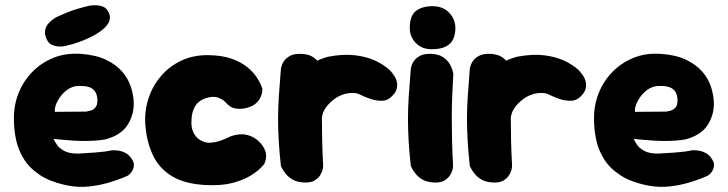

<svg xmlns="http://www.w3.org/2000/svg" viewBox="-20 -709 2826 745"><path d="M244 11Q178 -2 137 -28.5Q96 -55 73.5 -90.5Q51 -126 42.5 -166Q34 -206 34 -246Q33 -298 51 -345Q69 -392 104 -428.5Q139 -465 187 -484.5Q235 -504 293 -500Q352 -496 391.5 -477Q431 -458 454.5 -430.5Q478 -403 488 -371.5Q498 -340 499 -310Q500 -263 474.5 -223.5Q449 -184 388 -168Q372 -165 351 -163.5Q330 -162 307.5 -162Q285 -162 264 -163.5Q243 -165 226 -166.5Q209 -168 198.5 -169Q188 -170 188 -170Q192 -160 201.5 -146.5Q211 -133 230 -123Q249 -113 282 -113Q321 -115 346.5 -117Q372 -119 387 -121Q402 -123 408.5 -124.5Q415 -126 415 -126Q415 -126 423 -126Q431 -126 443 -124Q455 -122 468 -115Q481 -108 490 -94Q501 -79 499.5 -66.5Q498 -54 492.5 -45Q487 -36 481 -31.5Q475 -27 475 -27Q475 -27 454.5 -18.5Q434 -10 400.5 0Q367 10 326 14.5Q285 19 244 11ZM193 -275 315 -276Q315 -276 319 -277Q323 -278 330 -279.5Q337 -281 343.5 -285.5Q350 -290 354 -298Q358 -306 358 -318Q358 -338 350.5 -351.5Q343 -365 326 -371Q309 -377 278 -375Q259 -373 243 -362Q227 -351 215 -335Q203 -319 197 -302.5Q191 -286 193 -275ZM231 -530Q231 -530 223 -529Q215 -528 203.5 -529Q192 -530 180.5 -535.5Q169 -541 163 -553Q152 -574 155 -590.5Q158 -607 168 -618Q178 -629 187 -635Q196 -641 196 -641Q245 -664 275 -673Q305 -682 327 -687Q327 -687 335.5 -688Q344 -689 355.5 -688.5Q367 -688 379 -683.5Q391 -679 398 -667Q407 -653 406.5 -641Q406 -629 401 -620.5Q396 -612 391.5 -607Q387 -602 387 -602Q370 -586 348.5 -574Q327 -562 305 -553Q283 -544 263.5 -538.5Q244 -533 231 -530Z M779 9Q697 5 647 -25.5Q597 -56 573 -107.5Q549 -159 544 -224Q540 -276 555.5 -325Q571 -374 603.5 -412.5Q636 -451 683 -473.5Q730 -496 790 -495Q843 -494 879.5 -481Q916 -468 939.5 -448.5Q963 -429 975.5 -410Q988 -391 993 -378Q998 -365 998 -365Q998 -365 997.5 -355Q997 -345 990.5 -330.5Q984 -316 967 -303Q953 -294 933.5 -289.5Q914 -285 895 -288Q876 -291 866 -302Q864 -302 859.5 -307.5Q855 -313 847.5 -319Q840 -325 828.5 -329.5Q817 -334 802 -333Q779 -330 764 -322Q749 -314 740 -301Q731 -288 727 -272.5Q723 -257 723 -242Q721 -215 730 -196Q739 -177 754.5 -167Q770 -157 788 -155Q802 -155 816.5 -158Q831 -161 844.5 -166.5Q858 -172 867.5 -176.5Q877 -181 881 -182Q911 -191 933.5 -186.5Q956 -182 972 -170.5Q988 -159 997 -146Q1012 -125 1012.5 -108.5Q1013 -92 1009 -82Q1005 -72 1005 -72Q1005 -72 992.5 -58.5Q980 -45 953 -28Q926 -11 883.5 0.5Q841 12 779 9Z M1144 -55Q1122 -53 1109.5 -67.5Q1097 -82 1092 -102Q1087 -122 1086 -137.5Q1085 -153 1085 -153Q1078 -183 1075.5 -200Q1073 -217 1074 -227Q1075 -237 1076 -245.5Q1077 -254 1077 -266Q1081 -325 1105 -371Q1129 -417 1168 -447Q1207 -477 1254 -489Q1312 -500 1358 -494.5Q1404 -489 1437.5 -473Q1471 -457 1492 -437Q1492 -437 1497.5 -431Q1503 -425 1510 -414.5Q1517 -404 1520 -390.5Q1523 -377 1518.5 -362Q1514 -347 1497 -332Q1482 -318 1461 -318Q1440 -318 1421.5 -324Q1403 -330 1390 -336Q1377 -342 1377 -342Q1363 -350 1338 -348Q1313 -346 1288 -332Q1266 -318 1249.5 -298.5Q1233 -279 1229 -254Q1227 -232 1225 -214Q1223 -196 1222.5 -179.5Q1222 -163 1222 -144.5Q1222 -126 1223 -104Q1223 -104 1217 -93Q1211 -82 1194 -70.5Q1177 -59 1144 -55ZM1156 -1Q1131 -3 1115 -12.5Q1099 -22 1089 -34.5Q1079 -47 1074.5 -56Q1070 -65 1070 -65Q1064 -119 1061.5 -163Q1059 -207 1059 -248Q1059 -289 1062 -335.5Q1065 -382 1070 -442Q1070 -442 1072 -451Q1074 -460 1081.5 -471.5Q1089 -483 1105 -492Q1121 -501 1149 -500Q1178 -499 1195.5 -487Q1213 -475 1221.5 -460Q1230 -445 1232.5 -433.5Q1235 -422 1235 -422Q1232 -374 1230.5 -333Q1229 -292 1229 -251.5Q1229 -211 1230 -165.5Q1231 -120 1234 -64Q1234 -64 1232.5 -54Q1231 -44 1223.5 -31Q1216 -18 1200.5 -8.5Q1185 1 1156 -1Z M1660 -1Q1635 -3 1619 -12.5Q1603 -22 1593 -34.5Q1583 -47 1578.5 -56Q1574 -65 1574 -65Q1568 -119 1565.5 -163Q1563 -207 1563 -248Q1563 -289 1566 -335.5Q1569 -382 1574 -442Q1574 -442 1576 -451Q1578 -460 1585.5 -471.5Q1593 -483 1609 -492Q1625 -501 1653 -500Q1682 -499 1699.5 -487Q1717 -475 1725.5 -460Q1734 -445 1736.5 -433.5Q1739 -422 1739 -422Q1736 -374 1734.5 -333Q1733 -292 1733 -251.5Q1733 -211 1734 -165.5Q1735 -120 1738 -64Q1738 -64 1736.5 -54Q1735 -44 1727.5 -31Q1720 -18 1704.5 -8.5Q1689 1 1660 -1ZM1659 -518Q1618 -517 1594 -541.5Q1570 -566 1570 -600Q1570 -648 1594 -666.5Q1618 -685 1658 -685Q1699 -685 1723 -659.5Q1747 -634 1747 -600Q1747 -578 1739.5 -559.5Q1732 -541 1713 -530Q1694 -519 1659 -518Z M1877 -55Q1855 -53 1842.5 -67.5Q1830 -82 1825 -102Q1820 -122 1819 -137.5Q1818 -153 1818 -153Q1811 -183 1808.5 -200Q1806 -217 1807 -227Q1808 -237 1809 -245.5Q1810 -254 1810 -266Q1814 -325 1838 -371Q1862 -417 1901 -447Q1940 -477 1987 -489Q2045 -500 2091 -494.5Q2137 -489 2170.5 -473Q2204 -457 2225 -437Q2225 -437 2230.5 -431Q2236 -425 2243 -414.5Q2250 -404 2253 -390.5Q2256 -377 2251.5 -362Q2247 -347 2230 -332Q2215 -318 2194 -318Q2173 -318 2154.5 -324Q2136 -330 2123 -336Q2110 -342 2110 -342Q2096 -350 2071 -348Q2046 -346 2021 -332Q1999 -318 1982.5 -298.5Q1966 -279 1962 -254Q1960 -232 1958 -214Q1956 -196 1955.5 -179.5Q1955 -163 1955 -144.5Q1955 -126 1956 -104Q1956 -104 1950 -93Q1944 -82 1927 -70.5Q1910 -59 1877 -55ZM1889 -1Q1864 -3 1848 -12.5Q1832 -22 1822 -34.5Q1812 -47 1807.5 -56Q1803 -65 1803 -65Q1797 -119 1794.5 -163Q1792 -207 1792 -248Q1792 -289 1795 -335.5Q1798 -382 1803 -442Q1803 -442 1805 -451Q1807 -460 1814.5 -471.5Q1822 -483 1838 -492Q1854 -501 1882 -500Q1911 -499 1928.5 -487Q1946 -475 1954.5 -460Q1963 -445 1965.5 -433.5Q1968 -422 1968 -422Q1965 -374 1963.5 -333Q1962 -292 1962 -251.5Q1962 -211 1963 -165.5Q1964 -120 1967 -64Q1967 -64 1965.5 -54Q1964 -44 1956.5 -31Q1949 -18 1933.5 -8.5Q1918 1 1889 -1Z M2495 11Q2429 -2 2388 -28.5Q2347 -55 2324.5 -90.5Q2302 -126 2293.5 -166Q2285 -206 2285 -246Q2284 -298 2302 -345Q2320 -392 2355 -428.5Q2390 -465 2438 -484.5Q2486 -504 2544 -500Q2603 -496 2642.5 -477Q2682 -458 2705.5 -430.5Q2729 -403 2739 -371.5Q2749 -340 2750 -310Q2751 -263 2725.5 -223.5Q2700 -184 2639 -168Q2623 -165 2602 -163.5Q2581 -162 2558.5 -162Q2536 -162 2515 -163.5Q2494 -165 2477 -166.5Q2460 -168 2449.5 -169Q2439 -170 2439 -170Q2443 -160 2452.5 -146.5Q2462 -133 2481 -123Q2500 -113 2533 -113Q2572 -115 2597.5 -117Q2623 -119 2638 -121Q2653 -123 2659.5 -124.5Q2666 -126 2666 -126Q2666 -126 2674 -126Q2682 -126 2694 -124Q2706 -122 2719 -115Q2732 -108 2741 -94Q2752 -79 2750.5 -66.5Q2749 -54 2743.5 -45Q2738 -36 2732 -31.5Q2726 -27 2726 -27Q2726 -27 2705.5 -18.5Q2685 -10 2651.5 0Q2618 10 2577 14.5Q2536 19 2495 11ZM2444 -275 2566 -276Q2566 -276 2570 -277Q2574 -278 2581 -279.5Q2588 -281 2594.5 -285.5Q2601 -290 2605 -298Q2609 -306 2609 -318Q2609 -338 2601.5 -351.5Q2594 -365 2577 -371Q2560 -377 2529 -375Q2510 -373 2494 -362Q2478 -351 2466 -335Q2454 -319 2448 -302.5Q2442 -286 2444 -275Z"/></svg>

Font: Sour Gummy Black ExtraBold
Style: Regular
Weight: 800
Version: Version 1.000